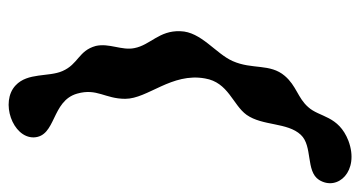

<svg xmlns="http://www.w3.org/2000/svg" viewBox="-236 -522 831 443"><g transform="rotate(-90 179.5 -300.5)"><path d="M204 -680C234 -652 223 -604 237 -572C253 -535 284 -535 295 -495C302 -464 284 -435 290 -406C297 -369 331 -349 329 -300C328 -252 277 -218 260 -179C240 -134 255 -93 226 -59C203 -32 175 -29 154 -5C130 21 135 65 76 88C6 114 -41 63 -14 20C6 -11 64 6 90 -22C119 -53 110 -110 136 -147C159 -179 211 -189 220 -243C234 -320 173 -375 173 -427C173 -474 198 -492 185 -538C168 -598 86 -586 84 -638C83 -687 166 -716 204 -680Z"/></g></svg>

Font: PicNic
Style: Regular
Weight: 400
Designer: Mariel Nils
Foundry: Velvetyne Type Foundry
Version: Version 2.000;Glyphs 3.2.3 (3260)